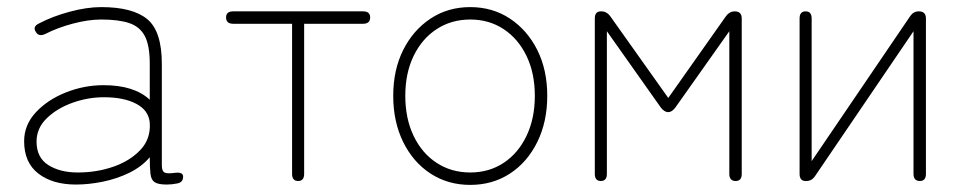

<svg xmlns="http://www.w3.org/2000/svg" viewBox="-20 -510 2711 541"><path d="M194 10Q128 10 88 -21Q48 -52 48 -112Q48 -158 81 -193.5Q114 -229 165.5 -249.5Q217 -270 272 -270Q358 -270 402 -229V-330Q402 -382 388 -408.5Q374 -435 344 -445Q314 -455 265 -455Q229 -455 185.5 -443.5Q142 -432 107 -414Q89 -406 81 -420Q71 -435 90 -444Q128 -464 176.5 -477Q225 -490 265 -490Q354 -490 395 -456Q436 -422 436 -330V-44Q436 -28 443.5 -24Q451 -20 473 -23Q496 -26 496 -12Q496 4 479 7Q464 10 450 10Q426 10 416 3.5Q406 -3 404 -20Q402 -37 402 -67Q379 -40 344 -23Q309 -6 269.5 2Q230 10 194 10ZM199 -24Q253 -24 300 -40.5Q347 -57 376 -88Q405 -119 402 -164Q399 -199 364 -217.5Q329 -236 273 -236Q228 -236 184.5 -220.5Q141 -205 112 -177Q83 -149 83 -111Q83 -66 116 -45Q149 -24 199 -24Z M820 0Q803 0 803 -20V-443H637Q617 -443 617 -461Q617 -478 637 -478H1003Q1023 -478 1023 -461Q1023 -443 1003 -443H837V-20Q837 0 820 0Z M1305 11Q1242 11 1193 -21Q1144 -53 1116 -110Q1088 -167 1088 -240Q1088 -313 1116 -369Q1144 -425 1193 -457.5Q1242 -490 1305 -490Q1368 -490 1417 -457.5Q1466 -425 1494 -369Q1522 -313 1522 -240Q1522 -167 1494 -110Q1466 -53 1417 -21Q1368 11 1305 11ZM1305 -24Q1358 -24 1399 -51Q1440 -78 1463.5 -127Q1487 -176 1487 -240Q1487 -304 1463.5 -352.5Q1440 -401 1399 -428Q1358 -455 1305 -455Q1252 -455 1210.5 -428Q1169 -401 1145.5 -352.5Q1122 -304 1122 -240Q1122 -176 1145.5 -127Q1169 -78 1210.5 -51Q1252 -24 1305 -24Z M1673 0Q1656 0 1656 -20V-458Q1656 -478 1673 -478H1675Q1689 -478 1699 -465L1863 -234L2026 -465Q2036 -478 2050 -478Q2070 -478 2070 -458V-20Q2070 0 2053 0Q2035 0 2035 -20V-422L1883 -207Q1873 -194 1863 -194Q1852 -194 1842 -207L1690 -422V-20Q1690 0 1673 0Z M2250 0Q2233 0 2233 -20V-458Q2233 -478 2250 -478Q2267 -478 2267 -458V-56L2545 -465Q2554 -478 2569 -478Q2589 -478 2589 -458V-20Q2589 0 2572 0Q2554 0 2554 -20V-422L2276 -13Q2267 0 2252 0Z"/></svg>

Font: Zen Maru Gothic Light
Style: Regular
Weight: 300
Designer: Yoshimichi Ohira
Foundry: Positype
Version: Version 1.001